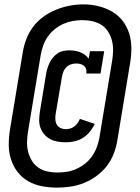

<svg xmlns="http://www.w3.org/2000/svg" viewBox="-20 -780 640 877"><path d="M281 -130Q262 -130 244 -133Q226 -136 210.5 -144Q195 -152 183 -165.5Q171 -179 165 -195.5Q159 -212 159 -230.5Q159 -249 162 -268L190 -439Q192 -452 196 -465.5Q200 -479 206 -492Q212 -505 221.5 -516.5Q231 -528 242.5 -536Q254 -544 268 -547Q282 -550 296 -550Q309 -550 322 -548Q335 -546 346.5 -541.5Q358 -537 368 -529.5Q378 -522 385 -512L391 -546H456L439 -444H374Q376 -454 373.5 -463.5Q371 -473 364 -479Q357 -485 347.5 -487.5Q338 -490 328 -490Q316 -490 304 -486Q292 -482 283 -473Q274 -464 269.5 -452.5Q265 -441 263 -429L234 -258Q232 -246 233 -233Q234 -220 240 -210Q246 -200 257 -195Q268 -190 281 -190Q291 -190 301 -193Q311 -196 319.5 -202.5Q328 -209 334.5 -218Q341 -227 345 -237L413 -214Q404 -195 390.5 -178.5Q377 -162 359 -150.5Q341 -139 320.5 -134.5Q300 -130 281 -130ZM240 77Q205 77 171 70.5Q137 64 108.5 47.5Q80 31 60 5Q40 -21 30 -53Q20 -85 20 -120Q20 -155 26 -190L84 -541Q89 -572 100.5 -602Q112 -632 132 -658.5Q152 -685 179.5 -704.5Q207 -724 237 -736Q267 -748 298 -754Q329 -760 361 -760Q396 -760 429 -752Q462 -744 491 -727.5Q520 -711 540 -685Q560 -659 570 -627Q580 -595 580 -560Q580 -525 574 -490L516 -139Q511 -108 499.5 -78Q488 -48 468 -22Q448 4 420.5 24Q393 44 363 56Q333 68 301.5 72.5Q270 77 240 77ZM241 8Q264 8 286 4.5Q308 1 329 -8.5Q350 -18 368.5 -32.5Q387 -47 400.5 -66.5Q414 -86 422 -107.5Q430 -129 434 -151L492 -501Q496 -525 496.5 -548.5Q497 -572 491.5 -594Q486 -616 474 -635Q462 -654 443.5 -666Q425 -678 402.5 -683Q380 -688 356 -688Q334 -688 312 -684Q290 -680 269.5 -671Q249 -662 230.5 -647Q212 -632 198.5 -613Q185 -594 177.5 -572.5Q170 -551 166 -529L108 -179Q104 -155 103.5 -131.5Q103 -108 108.5 -86.5Q114 -65 125.5 -46Q137 -27 155 -14.5Q173 -2 195.5 3Q218 8 241 8Z"/></svg>

Font: Iosevka Slab Heavy Extended
Style: Italic
Weight: 900
Width: 7
Italic angle: -9°
Monospace: yes
Designer: Belleve Invis
Foundry: Belleve Invis
Version: Version 11.1.0; ttfautohint (v1.8.3)